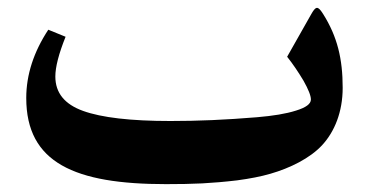

<svg xmlns="http://www.w3.org/2000/svg" viewBox="-20 -445 941 493"><path d="M406.2 27.8C440.9 27.8 471.7 27.3 499 25.9C526.4 24.4 556.2 22 588.9 18.1C621.6 13.7 649.9 8.3 674.8 1C724.1 -13.2 776.4 -38.6 807.6 -72.8C838.9 -106.9 859.9 -157.2 859.9 -219.7C859.9 -293.9 846.2 -351.1 809.6 -409.2C795.9 -430.7 791 -430.2 777.8 -406.2L717.3 -299.3C732.4 -280.3 746.1 -259.8 759.3 -237.8C772 -215.3 778.3 -199.2 778.3 -189.5C778.3 -178.2 765.6 -168.9 740.2 -161.1C714.4 -152.8 681.2 -147.5 640.1 -144C557.6 -137.2 489.3 -134.3 417.5 -134.3C315.4 -134.3 240.7 -143.1 193.4 -160.2C146 -177.2 122.1 -206.5 122.1 -248.5C122.1 -272.9 130.9 -307.1 148.4 -350.6L104 -368.7C66.4 -311.5 47.4 -252.9 47.4 -193.4C47.4 -26.9 171.9 27.8 406.2 27.8Z"/></svg>

Font: Parastoo
Style: Bold
Weight: 700
Foundry: Saber Rastikerdar (saber.rastikerdar@gmail.com)
Version: Version 2.0.1